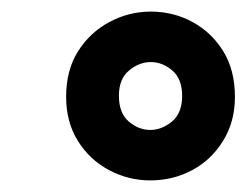

<svg xmlns="http://www.w3.org/2000/svg" viewBox="-20 -732 425 331"><path d="M239 -421Q201 -421 167.5 -439Q134 -457 114 -489.5Q94 -522 94 -565Q94 -611 114.5 -643.5Q135 -676 168.5 -694Q202 -712 240 -712Q279 -712 312 -694Q345 -676 365 -643.5Q385 -611 385 -565Q385 -522 364.5 -489Q344 -456 311 -438.5Q278 -421 239 -421ZM239 -508Q259 -508 276.5 -522.5Q294 -537 294 -567Q294 -596 277 -610.5Q260 -625 240 -625Q220 -625 202.5 -610.5Q185 -596 185 -567Q185 -537 202 -522.5Q219 -508 239 -508Z"/></svg>

Font: DM Sans 12pt ExtraBold
Style: Italic
Weight: 800
Italic angle: -10°
Version: Version 4.004;gftools[0.9.30]